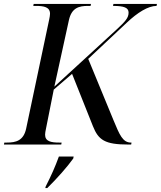

<svg xmlns="http://www.w3.org/2000/svg" viewBox="-39 -734 817 975"><path d="M-19 0H272L274 -10H262C220 -10 190 -16 190 -50C190 -56 192 -70 194 -78L234 -279L327 -359L433 -93C461 -23 493 0 613 0H627L629 -10H626C584 -10 568 -50 538 -122L409 -435L605 -619C659 -670 713 -704 756 -704L758 -714H537L535 -704C591 -704 614 -695 614 -670C614 -643 597 -625 554 -585L237 -294L311 -632C325 -695 363 -704 408 -704H421L423 -714H132L130 -704H143C185 -704 215 -698 215 -664C215 -658 213 -644 211 -636L94 -82C81 -19 41 -10 -4 -10H-17ZM193 213 191 221H201C251 172 303 113 333 71L335 61H260C241 113 222 156 193 213Z"/></svg>

Font: Noto Serif Display
Style: Italic
Weight: 400
Italic angle: -12°
Designer: Monotype Design Team
Foundry: Monotype Imaging Inc.
Version: Version 2.009